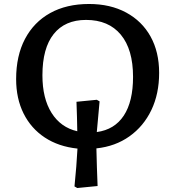

<svg xmlns="http://www.w3.org/2000/svg" viewBox="-20 -734 880 964"><path d="M368 210 354 202Q359 154 363 102.5Q367 51 369 12Q274 2 205 -43.5Q136 -89 98.5 -164Q61 -239 61 -337Q61 -454 105.5 -538.5Q150 -623 232 -668.5Q314 -714 427 -714Q534 -714 613.5 -671Q693 -628 736 -550.5Q779 -473 779 -368Q779 -263 740 -181.5Q701 -100 630 -49.5Q559 1 464 11Q465 53 466.5 104.5Q468 156 470 200ZM466 -71Q555 -83 601.5 -153.5Q648 -224 648 -348Q648 -486 586.5 -560Q525 -634 412 -634Q306 -634 249.5 -563Q193 -492 193 -356Q193 -240 239 -167Q285 -94 368 -75Q368 -106 366.5 -146Q365 -186 364 -223L466 -233L480 -225Q475 -165 471.5 -131Q468 -97 466 -71Z"/></svg>

Font: Literata 7pt Medium
Style: Regular
Weight: 500
Designer: Latin by Veronika Burian and Jose Scaglione. Greek by Irene Vlachou. Cyrillic by Vera Evstafieva.
Foundry: TypeTogether
Version: Version 3.002